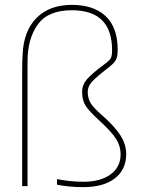

<svg xmlns="http://www.w3.org/2000/svg" viewBox="-20 -764 583 788"><path d="M275 -744Q364 -744 413.5 -698Q463 -652 463 -559Q463 -530 454.5 -516Q446 -502 418 -481Q374 -447 357 -428Q340 -409 340 -387Q340 -360 352.5 -340Q365 -320 400 -290Q451 -245 474.5 -208Q498 -171 498 -132Q498 -68 451.5 -32Q405 4 322 4Q263 4 214 -6V-29Q269 -18 322 -18Q392 -18 433.5 -48Q475 -78 475 -131Q475 -164 457 -193Q439 -222 388 -269Q344 -309 330.5 -331.5Q317 -354 317 -387Q317 -416 337.5 -439.5Q358 -463 407 -499Q429 -515 434.5 -525Q440 -535 440 -558Q440 -722 275 -722Q177 -722 135 -663.5Q93 -605 93 -512V0H71V-480Q71 -508 73 -544Q78 -639 131 -691.5Q184 -744 275 -744Z"/></svg>

Font: Nacelle Thin
Style: Regular
Weight: 100
Designer: Sora Sagano
Foundry: Sora Sagano
Version: Version 1.000;FEAKit 1.0